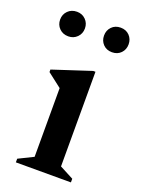

<svg xmlns="http://www.w3.org/2000/svg" viewBox="-131 -732 586 793"><g transform="rotate(20 162.5 -335.5)"><path d="M42 0V-16L107 -48V-350L45 -398V-409L213 -464H223V-48L284 -16V0ZM67 -563Q43 -563 27.5 -578.5Q12 -594 12 -617Q12 -640 27.5 -655.5Q43 -671 67 -671Q90 -671 105.5 -655.5Q121 -640 121 -617Q121 -594 105.5 -578.5Q90 -563 67 -563ZM259 -563Q235 -563 220 -578.5Q205 -594 205 -617Q205 -640 220 -655.5Q235 -671 259 -671Q283 -671 298 -655.5Q313 -640 313 -617Q313 -594 298 -578.5Q283 -563 259 -563Z"/></g></svg>

Font: Spectral SemiBold
Style: Regular
Weight: 600
Designer: Jean-Baptiste Levee
Foundry: Production Type
Version: Version 2.001